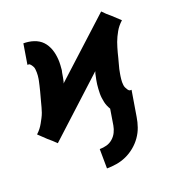

<svg xmlns="http://www.w3.org/2000/svg" viewBox="-152 -645 889 976"><g transform="rotate(-20 292.5 -157.0)"><path d="M260 223 259 118Q278 118 296.5 113Q315 108 330 95Q345 82 353.5 64.5Q362 47 365 29L379 -57Q373 -67 368.5 -77.5Q364 -88 361.5 -99.5Q359 -111 357.5 -122.5Q356 -134 356 -146Q356 -158 357 -172.5Q358 -187 359 -195L361 -208Q362 -214 363 -220Q364 -226 365.5 -231.5Q367 -237 368 -244Q369 -251 371 -255L373 -262L69 17L48 -3L26 -22L-15 -61L-14 -62Q-3 -72 5.5 -83Q14 -94 21 -106.5Q28 -119 34.5 -131.5Q41 -144 45.5 -156.5Q50 -169 53.5 -182.5Q57 -196 60.5 -209Q64 -222 67.5 -235Q71 -248 74.5 -261Q78 -274 81.5 -289.5Q85 -305 87 -314L89 -325Q90 -333 91 -341.5Q92 -350 91.5 -358Q91 -366 90.5 -374Q90 -382 86.5 -389Q83 -396 77.5 -403Q72 -410 67 -410H60L78 -520Q92 -520 106 -518Q120 -516 133.5 -511.5Q147 -507 158.5 -500Q170 -493 179 -483.5Q188 -474 195 -462Q202 -450 206.5 -437Q211 -424 213.5 -410.5Q216 -397 217 -382.5Q218 -368 217 -351.5Q216 -335 215 -325L212 -312Q211 -306 210 -300Q209 -294 208 -288.5Q207 -283 205.5 -276Q204 -269 203 -265L200 -258L505 -537L525 -517L547 -498L589 -459L588 -458Q577 -448 568 -437Q559 -426 552 -413.5Q545 -401 539 -388.5Q533 -376 528.5 -363.5Q524 -351 520 -337.5Q516 -324 512.5 -311Q509 -298 506 -285Q503 -272 499 -259Q495 -246 491.5 -230.5Q488 -215 487 -207L485 -195Q484 -187 483 -179Q482 -171 482 -163Q482 -155 483 -147Q484 -139 487 -132.5Q490 -126 495 -118.5Q500 -111 506 -110H514L491 29Q487 55 478 81Q469 107 452.5 130.5Q436 154 413.5 172.5Q391 191 365.5 202.5Q340 214 313 218.5Q286 223 260 223Z"/></g></svg>

Font: Iosevka Aile Extrabold Oblique
Style: Regular
Weight: 800
Italic angle: -9°
Designer: Belleve Invis
Foundry: Belleve Invis
Version: Version 31.1.0; ttfautohint (v1.8.4)